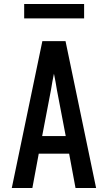

<svg xmlns="http://www.w3.org/2000/svg" viewBox="-20 -941 540 961"><path d="M39 0 192 -735H308L461 0H358L326 -172H174L142 0ZM309 -260 265 -490Q262 -511 258 -531.5Q254 -552 250 -572Q246 -552 242 -531.5Q238 -511 235 -490L191 -260ZM101 -849V-921H401V-849Z"/></svg>

Font: Iosevka Custom Semibold
Style: Regular
Weight: 600
Designer: Belleve Invis
Foundry: Belleve Invis
Version: Version 27.0.2; ttfautohint (v1.8.4)